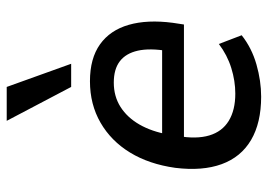

<svg xmlns="http://www.w3.org/2000/svg" viewBox="-133 -656 798 572"><g transform="rotate(-90 266.0 -370.0)"><path d="M264 9Q186 9 135 -21Q84 -51 63 -108.5Q42 -166 52 -247Q63 -325 97.5 -381.5Q132 -438 186.5 -469.5Q241 -501 310 -501Q378 -501 420 -471Q462 -441 478 -385.5Q494 -330 484 -254L479 -221H128L138 -286H419L400 -269Q409 -323 401 -358.5Q393 -394 369.5 -412Q346 -430 306 -430Q265 -430 233.5 -410Q202 -390 181 -353.5Q160 -317 151 -266L147 -240Q137 -184 148.5 -145.5Q160 -107 192 -87.5Q224 -68 273 -68Q311 -68 349.5 -80Q388 -92 421 -117L447 -49Q409 -19 360 -5Q311 9 264 9ZM293 -557 192 -749H293L362 -557Z"/></g></svg>

Font: Nunito Sans 10pt SemiCondensed SemiBold
Style: Italic
Weight: 600
Width: 4
Italic angle: -9°
Designer: Vernon Adams
Foundry: Vernon Adams
Version: Version 3.101;gftools[0.9.27]